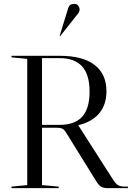

<svg xmlns="http://www.w3.org/2000/svg" viewBox="-20 -981 687 1001"><path d="M647 -8V0H544Q520 0 508 -7Q496 -14 483 -34L330 -281Q316 -304 306.5 -309.5Q297 -315 273 -315H199V-16L286 -8V0H40V-8L122 -16V-674L40 -682V-690H293Q411 -690 473 -642.5Q535 -595 535 -505Q535 -435 497 -390Q459 -345 387 -328H388L571 -42Q584 -22 596.5 -15Q609 -8 633 -8ZM199 -678V-330H290Q370 -330 408.5 -372.5Q447 -415 447 -503Q447 -592 408 -635Q369 -678 290 -678ZM294 -793 359 -875 373 -893Q386 -908 390.5 -915.5Q395 -923 395 -930Q395 -943 387.5 -952Q380 -961 367 -961Q343 -961 336 -940L291 -794Z"/></svg>

Font: Libre Caslon Display
Style: Regular
Weight: 400
Designer: Pablo Impallari, Rodrigo Fuenzalida
Foundry: Pablo Impallari, Rodrigo Fuenzalida
Version: Version 1.100; ttfautohint (v1.6) -l 8 -r 50 -G 200 -x 14 -D